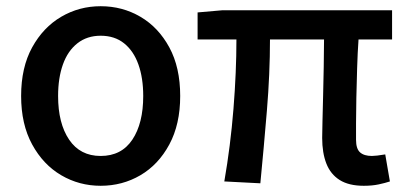

<svg xmlns="http://www.w3.org/2000/svg" viewBox="-20 -584 1309 618"><path d="M304 14Q235 14 177 -20Q119 -54 83.5 -119Q48 -184 48 -275Q48 -367 83.5 -431.5Q119 -496 177 -530Q235 -564 304 -564Q374 -564 432 -530Q490 -496 525 -431.5Q560 -367 560 -275Q560 -184 525 -119Q490 -54 432 -20Q374 14 304 14ZM304 -82Q371 -82 406 -134.5Q441 -187 441 -275Q441 -333 425.5 -376.5Q410 -420 379.5 -444.5Q349 -469 304 -469Q260 -469 229 -444.5Q198 -420 182.5 -376.5Q167 -333 167 -275Q167 -187 202.5 -134.5Q238 -82 304 -82Z M1151 14Q1103 14 1073.5 -4.5Q1044 -23 1030.5 -57.5Q1017 -92 1017 -140Q1017 -159 1018 -194.5Q1019 -230 1020 -275.5Q1021 -321 1022 -368.5Q1023 -416 1023 -457H849Q849 -347 839 -227Q829 -107 818 6L702 0Q722 -115 731.5 -234Q741 -353 741 -457H616V-544L696 -551H1242V-457H1134Q1131 -414 1129.5 -364.5Q1128 -315 1127 -269Q1126 -223 1126 -187Q1126 -151 1126 -134Q1126 -105 1139 -93.5Q1152 -82 1177 -82Q1190 -82 1220 -87L1235 0Q1220 5 1199 9.5Q1178 14 1151 14Z"/></svg>

Font: Noto Sans KR Medium
Style: Regular
Weight: 500
Designer: Ryoko NISHIZUKA  (kana, bopomofo & ideographs); Paul D. Hunt (Latin, Greek & Cyrillic); Sandoll Communications , Soo-you
Foundry: Adobe
Version: Version 2.004-H2;hotconv 1.0.118;makeotfexe 2.5.65603